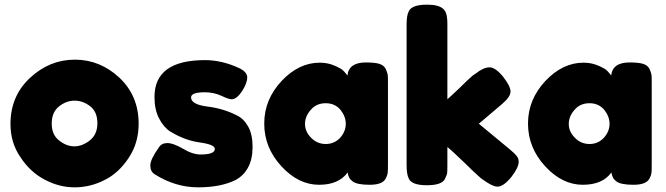

<svg xmlns="http://www.w3.org/2000/svg" viewBox="-20 -795 2857 824"><path d="M25 -263Q25 -182 68 -120Q110 -56 172 -24Q234 9 300 9Q367 9 428 -22Q488 -51 532 -117Q575 -181 575 -264Q575 -384 492 -462Q409 -539 301 -539Q193 -539 109 -461Q25 -383 25 -263ZM234 -192Q202 -216 202 -265Q202 -313 233 -338Q264 -363 300 -363Q336 -363 367 -339Q398 -315 398 -266Q398 -218 365 -192Q333 -167 299 -167Q265 -167 234 -192Z M644 -47Q733 9 830 9Q927 9 990 -22Q1026 -41 1045 -77Q1064 -112 1064 -165Q1064 -218 1045 -252Q1026 -286 996 -300Q937 -330 868 -338Q800 -347 800 -377Q800 -399 859 -399Q897 -399 930 -384Q961 -369 974 -369Q996 -369 1019 -404Q1041 -438 1041 -463Q1041 -486 1006 -503Q932 -537 860 -537Q643 -537 643 -379Q643 -325 662 -288Q682 -249 710 -231Q772 -193 835 -184Q902 -175 902 -156Q902 -132 841 -132Q806 -132 765 -157Q723 -181 699 -181Q674 -181 663 -164Q625 -111 625 -85Q625 -59 644 -47Z M1471 -471Q1463 -482 1453 -492Q1443 -502 1414 -514Q1386 -526 1352 -526Q1263 -526 1189 -448Q1114 -368 1114 -265Q1114 -161 1188 -81Q1261 -2 1349 -2Q1434 -2 1472 -55Q1475 -29 1494 -16Q1513 -2 1567 -2Q1621 -2 1635 -28Q1643 -43 1644 -55Q1645 -62 1645 -89V-439Q1645 -466 1644 -474Q1642 -485 1635 -500Q1627 -515 1608 -521Q1589 -527 1550 -527Q1477 -527 1471 -471ZM1314 -324Q1338 -352 1378 -352Q1417 -352 1441 -324Q1464 -295 1464 -264Q1464 -231 1440 -204Q1415 -177 1378 -177Q1341 -177 1315 -204Q1289 -230 1289 -263Q1289 -296 1314 -324Z M2134 -348Q2171 -379 2171 -402Q2171 -425 2139 -466Q2106 -506 2081 -506Q2055 -506 2021 -479L2009 -471Q1991 -456 1955 -420Q1914 -381 1900 -369V-686Q1900 -708 1899 -714Q1897 -745 1881 -758Q1861 -775 1813 -775Q1749 -775 1735 -748Q1729 -736 1727 -722Q1725 -706 1725 -687V-88Q1725 -68 1727 -54Q1729 -39 1735 -27Q1749 0 1812 0Q1875 0 1889 -26Q1898 -44 1899 -53Q1900 -60 1900 -87V-164Q1918 -150 1973 -97Q2014 -56 2044 -30L2054 -23Q2094 6 2115 6Q2141 6 2175 -36Q2206 -76 2206 -101Q2206 -112 2200 -122Q2190 -136 2168 -154L2035 -264Z M2603 -471Q2595 -482 2585 -492Q2575 -502 2546 -514Q2518 -526 2484 -526Q2395 -526 2321 -448Q2246 -368 2246 -265Q2246 -161 2320 -81Q2393 -2 2481 -2Q2566 -2 2604 -55Q2607 -29 2626 -16Q2645 -2 2699 -2Q2753 -2 2767 -28Q2775 -43 2776 -55Q2777 -62 2777 -89V-439Q2777 -466 2776 -474Q2774 -485 2767 -500Q2759 -515 2740 -521Q2721 -527 2682 -527Q2609 -527 2603 -471ZM2446 -324Q2470 -352 2510 -352Q2549 -352 2573 -324Q2596 -295 2596 -264Q2596 -231 2572 -204Q2547 -177 2510 -177Q2473 -177 2447 -204Q2421 -230 2421 -263Q2421 -296 2446 -324Z"/></svg>

Font: FredokaOneMacrons
Style: Regular
Weight: 500
Designer: ""
Foundry: ""
Version: ""